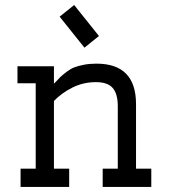

<svg xmlns="http://www.w3.org/2000/svg" viewBox="-20 -736 665 756"><path d="M369.6 -594.2 312.5 -548.3 214.8 -670.4 272 -716.3ZM357.9 -412.6Q307.6 -412.6 264.9 -391.1Q222.2 -369.6 192.4 -338.4V-71.8H252.4V0H61V-71.8H120.6V-408.2H48.8V-475.1H192.4V-406.2Q208.5 -423.8 217.3 -432.4Q226.1 -440.9 242.2 -453.1Q258.3 -465.3 272.9 -470.9Q287.6 -476.6 310.1 -481Q332.5 -485.4 359.9 -485.4Q515.6 -485.4 515.6 -325.7V-71.8H575.7V0H384.3V-71.8H443.8V-317.4Q443.8 -366.7 423.8 -389.6Q403.8 -412.6 357.9 -412.6Z"/></svg>

Font: Eligible
Style: Regular
Weight: 500
Version: Version 1.1